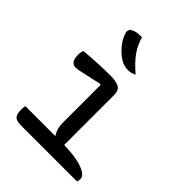

<svg xmlns="http://www.w3.org/2000/svg" viewBox="-228 -934 1056 1056"><g transform="rotate(45 300.0 -406.5)"><path d="M65 -92H295L297 -96Q275 -124 275 -179V-465L271 -470Q204 -456 164.5 -446.5Q125 -437 109 -437Q92 -437 81 -451.5Q70 -466 70 -495Q70 -517 76 -532Q129 -537 182 -539.5Q235 -542 275 -542Q322 -542 344.5 -529.5Q367 -517 367 -482V-92Q460 -90 511.5 -70.5Q563 -51 563 -23Q563 -16 562 -10.5Q561 -5 559 0H123Q86 0 74 -14.5Q62 -29 62 -62Q62 -77 65 -92ZM251 -813Q265 -763 294 -723.5Q323 -684 371 -644Q361 -637 349.5 -634Q338 -631 326 -631Q310 -631 295 -634.5Q280 -638 266 -647Q234 -667 208 -698Q182 -729 171 -765Q167 -776 170.5 -786.5Q174 -797 185 -802Q209 -815 251 -813Z"/></g></svg>

Font: Recursive Mn Csl St
Style: Regular
Weight: 400
Monospace: yes
Version: Version 1.079;hotconv 1.0.112;makeotfexe 2.5.65598; ttfautoh